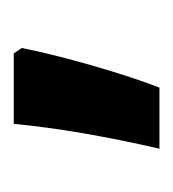

<svg xmlns="http://www.w3.org/2000/svg" viewBox="-6 -848 257 286"><g transform="rotate(-90 123.0 -705.5)"><path d="M186 -814H81C75 -750 62 -675 44 -597H135C155 -648 182 -741 194 -802Z"/></g></svg>

Font: Noto Sans Armenian Condensed SemiBold
Style: Regular
Weight: 600
Width: 3
Designer: Monotype Design Team
Foundry: Monotype Imaging Inc.
Version: Version 2.008